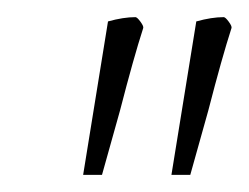

<svg xmlns="http://www.w3.org/2000/svg" viewBox="-20 -699 290 224"><path d="M106 -674Q124 -679 138 -679Q140 -679 144 -673.5Q148 -668 147 -666Q136 -632 120 -570Q99 -495 99 -495H77ZM209 -674Q227 -679 241 -679Q243 -679 247 -673.5Q251 -668 250 -666Q239 -632 223 -570Q202 -495 202 -495H180Z"/></svg>

Font: Grenze Thin
Style: Italic
Weight: 250
Italic angle: -10°
Designer: Renata Polastri
Foundry: Omnibus-Type
Version: Version 1.002; ttfautohint (v1.8)